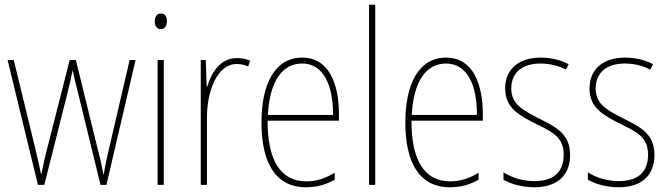

<svg xmlns="http://www.w3.org/2000/svg" viewBox="-20 -846 2819 810"><path d="M309 -455 404 -66H429L552 -593H527L440 -219C430 -176 426 -161 418 -111H416C410 -145 402 -182 391 -222L300 -593H274L181 -227C169 -183 160 -139 155 -112H153C146 -146 139 -177 128 -223L38 -593H12L140 -66H167L265 -455C273 -487 280 -517 286 -548H287C294 -517 300 -488 309 -455Z M659 -789C639 -789 633 -772 633 -756C633 -738 640 -723 658 -723C676 -723 684 -737 684 -757C684 -773 679 -789 659 -789ZM671 -593H645V-66H671Z M979 -601C907 -601 871 -536 854 -480H852L848 -593H827V-66H853V-349C853 -460 895 -576 979 -576C998 -576 1014 -571 1027 -566L1035 -590C1018 -598 998 -601 979 -601Z M1255 -603C1138 -603 1083 -489 1083 -329C1083 -163 1140 -56 1271 -56C1319 -56 1357 -68 1392 -88V-117C1349 -92 1314 -81 1271 -81C1163 -81 1108 -172 1109 -337H1410V-364C1410 -490 1369 -603 1255 -603ZM1255 -578C1346 -578 1386 -483 1385 -361H1110C1118 -506 1172 -578 1255 -578Z M1563 -66V-826H1537V-66Z M1862 -603C1745 -603 1690 -489 1690 -329C1690 -163 1747 -56 1878 -56C1926 -56 1964 -68 1999 -88V-117C1956 -92 1921 -81 1878 -81C1770 -81 1715 -172 1716 -337H2017V-364C2017 -490 1976 -603 1862 -603ZM1862 -578C1953 -578 1993 -483 1992 -361H1717C1725 -506 1779 -578 1862 -578Z M2385 -192C2385 -284 2323 -311 2250 -348C2181 -384 2137 -408 2137 -473C2137 -542 2186 -578 2260 -578C2299 -578 2340 -568 2367 -552L2379 -575C2348 -592 2306 -603 2261 -603C2162 -603 2111 -548 2111 -474C2111 -390 2169 -360 2244 -322C2312 -289 2358 -266 2358 -194C2358 -123 2319 -82 2234 -82C2186 -82 2140 -96 2104 -119V-88C2131 -72 2178 -56 2234 -56C2335 -56 2385 -110 2385 -192Z M2741 -192C2741 -284 2679 -311 2606 -348C2537 -384 2493 -408 2493 -473C2493 -542 2542 -578 2616 -578C2655 -578 2696 -568 2723 -552L2735 -575C2704 -592 2662 -603 2617 -603C2518 -603 2467 -548 2467 -474C2467 -390 2525 -360 2600 -322C2668 -289 2714 -266 2714 -194C2714 -123 2675 -82 2590 -82C2542 -82 2496 -96 2460 -119V-88C2487 -72 2534 -56 2590 -56C2691 -56 2741 -110 2741 -192Z"/></svg>

Font: Noto Sans Malayalam UI Condensed Thin
Style: Regular
Weight: 100
Width: 3
Designer: Jelle Bosma - Monotype Design Team
Foundry: Monotype Imaging Inc.
Version: Version 2.104